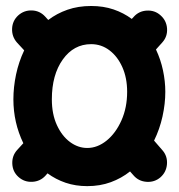

<svg xmlns="http://www.w3.org/2000/svg" viewBox="-20 -574 606 651"><path d="M523.9 27.3Q503.9 44.4 476.8 42.5Q449.7 40.5 432.6 20.5L420.9 7.3Q392.1 30.3 355.7 43.7Q319.3 57.1 275.9 57.1Q236.3 57.1 202.6 45.7Q168.9 34.2 141.1 13.7L134.3 21.5Q116.7 41 89.6 42.5Q62.5 43.9 42.5 25.9Q22.9 8.3 21.7 -18.8Q20.5 -45.9 38.1 -65.4L59.1 -88.4Q25.4 -158.2 25.4 -237.3Q25.4 -278.3 34.4 -321.3Q43.5 -364.3 62 -403.3L37.6 -429.7Q20 -449.7 21 -476.6Q22 -503.4 41.5 -521.5Q61.5 -539.6 88.4 -538.6Q115.2 -537.6 133.3 -517.6L143.6 -506.3Q172.4 -528.3 208.7 -541Q245.1 -553.7 289.1 -553.7Q330.6 -553.7 365 -542Q399.4 -530.3 426.8 -509.8L433.1 -516.6Q450.7 -536.6 477.8 -538.1Q504.9 -539.6 524.4 -522Q544.4 -504.4 546.4 -477.5Q548.3 -450.7 530.8 -430.7L508.8 -406.2Q524.9 -372.1 532.7 -335.2Q540.5 -298.3 540.5 -262.7Q540.5 -222.2 531 -179.2Q521.5 -136.2 502.4 -97.2L530.8 -64.5Q548.3 -44.4 546.1 -17.3Q543.9 9.8 523.9 27.3ZM289.1 -424.3Q230 -424.3 192.9 -372.3Q155.8 -320.3 155.8 -237.3Q155.8 -187 172.9 -149.9Q189.9 -112.8 217.3 -92.5Q244.6 -72.3 275.9 -72.3Q310.5 -72.3 341.6 -97.4Q372.6 -122.6 391.8 -165.8Q411.1 -209 411.1 -262.7Q411.1 -309.6 395 -345.9Q378.9 -382.3 351.3 -403.3Q323.7 -424.3 289.1 -424.3Z"/></svg>

Font: Mikhak-DS1-FD Bold
Style: Bold
Weight: 700
Designer: Amin Abedi
Version: Version 3.2